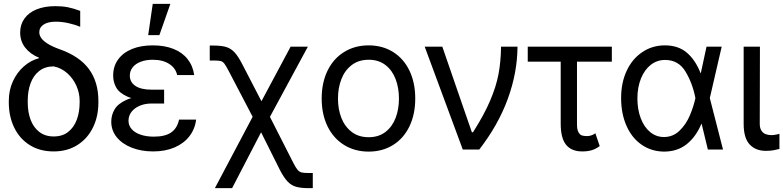

<svg xmlns="http://www.w3.org/2000/svg" viewBox="-20 -771 4039 990"><path d="M265.6 -739.3Q301.8 -739.3 331.1 -733.4Q360.4 -727.5 393.6 -714.8V-632.8Q368.2 -643.6 334 -651.4Q299.8 -659.2 267.6 -659.2Q227.5 -659.2 205.1 -644.5Q182.6 -629.9 182.6 -604.5Q182.6 -590.8 191.4 -576.7Q200.2 -562.5 223.1 -547.4Q246.1 -532.2 286.1 -517.6Q389.6 -481.4 438.5 -415Q487.3 -348.6 487.3 -251V-242.2Q487.3 -170.9 459.5 -113.8Q431.6 -56.6 379.4 -23.4Q327.1 9.8 256.8 9.8Q185.5 9.8 133.3 -22.9Q81.1 -55.7 53.2 -113.3Q25.4 -170.9 25.4 -242.2V-251Q25.4 -305.7 46.4 -351.6Q67.4 -397.5 103 -428.7Q138.7 -460 180.7 -470.7V-473.6Q135.7 -492.2 109.9 -525.4Q84 -558.6 84 -603.5Q84 -644.5 106 -675.3Q127.9 -706.1 168.9 -722.7Q210 -739.3 265.6 -739.3ZM256.8 -67.4Q301.8 -67.4 331.5 -90.8Q361.3 -114.3 376 -153.8Q390.6 -193.4 390.6 -242.2V-252Q390.6 -291 374 -328.6Q357.4 -366.2 326.7 -393.6Q295.9 -420.9 256.8 -428.7Q212.9 -428.7 182.6 -405.3Q152.3 -381.8 137.7 -341.8Q123 -301.8 123 -252V-242.2Q123 -193.4 137.7 -153.8Q152.3 -114.3 182.6 -90.8Q212.9 -67.4 256.8 -67.4Z M826.2 -276.4V-237.3H762.7Q727.5 -237.3 700.2 -225.6Q672.9 -213.9 657.7 -193.8Q642.6 -173.8 642.6 -148.4Q642.6 -124 658.7 -105.5Q674.8 -86.9 704.6 -76.7Q734.4 -66.4 773.4 -66.4Q831.1 -66.4 862.3 -87.9Q893.6 -109.4 903.3 -154.3H991.2Q985.4 -105.5 956.5 -68.4Q927.7 -31.2 879.9 -10.7Q832 9.8 769.5 9.8Q708 9.8 658.7 -9.8Q609.4 -29.3 581.5 -64Q553.7 -98.6 553.7 -143.6Q553.7 -177.7 570.8 -207Q587.9 -236.3 632.3 -256.3Q676.8 -276.4 753.9 -276.4ZM563.5 -380.9Q563.5 -429.7 589.4 -464.8Q615.2 -500 661.1 -518.6Q707 -537.1 767.6 -537.1Q828.1 -537.1 874 -519Q919.9 -501 947.3 -466.3Q974.6 -431.6 981.4 -383.8H893.6Q885.7 -419.9 852.5 -441.4Q819.3 -462.9 767.6 -462.9Q732.4 -462.9 705.6 -452.6Q678.7 -442.4 664.1 -423.8Q649.4 -405.3 649.4 -380.9Q649.4 -347.7 678.2 -328.1Q707 -308.6 762.7 -308.6H826.2V-253.9H753.9Q678.7 -253.9 636.7 -272.9Q594.7 -292 579.1 -319.8Q563.5 -347.7 563.5 -380.9ZM767.6 -751H858.4L801.8 -589.8H744.1Z M1308.6 -217.8H1346.7L1493.2 70.3Q1505.9 94.7 1514.6 105Q1523.4 115.2 1535.2 118.2Q1546.9 121.1 1572.3 121.1H1592.8V199.2H1572.3Q1531.2 199.2 1506.3 191.9Q1481.4 184.6 1462.9 165Q1444.3 145.5 1423.8 106.4L1326.2 -88.9L1176.8 199.2H1087.9ZM1082 -459H1061.5V-536.1H1082Q1123 -536.1 1147.5 -528.3Q1171.9 -520.5 1190.4 -500Q1209 -479.5 1230.5 -437.5L1328.1 -249L1478.5 -530.3H1567.4L1358.4 -143.6H1295.9L1161.1 -401.4Q1145.5 -431.6 1137.2 -442.4Q1128.9 -453.1 1118.7 -456.1Q1108.4 -459 1082 -459Z M1638.7 -262.7Q1638.7 -344.7 1668.9 -406.7Q1699.2 -468.8 1754.4 -502.9Q1809.6 -537.1 1880.9 -537.1Q1952.1 -537.1 2006.8 -502.9Q2061.5 -468.8 2091.3 -406.7Q2121.1 -344.7 2121.1 -262.7Q2121.1 -181.6 2091.3 -119.6Q2061.5 -57.6 2006.8 -23.4Q1952.1 10.7 1880.9 10.7Q1809.6 10.7 1754.4 -23.4Q1699.2 -57.6 1668.9 -119.6Q1638.7 -181.6 1638.7 -262.7ZM2037.1 -262.7Q2037.1 -317.4 2020 -362.8Q2002.9 -408.2 1967.8 -435.5Q1932.6 -462.9 1880.9 -462.9Q1829.1 -462.9 1793.5 -435.5Q1757.8 -408.2 1740.2 -362.8Q1722.7 -317.4 1722.7 -262.7Q1722.7 -208 1740.2 -163.1Q1757.8 -118.2 1793.5 -90.8Q1829.1 -63.5 1880.9 -63.5Q1932.6 -63.5 1967.8 -90.8Q2002.9 -118.2 2020 -163.1Q2037.1 -208 2037.1 -262.7Z M2169.9 -530.3H2260.7L2413.1 -88.9H2418.9Q2476.6 -179.7 2507.3 -252Q2538.1 -324.2 2550.3 -388.2Q2562.5 -452.1 2563.5 -530.3H2648.4Q2647.5 -395.5 2598.1 -260.7Q2548.8 -126 2451.2 0H2366.2Z M3134.8 -453.1H2701.2V-530.3H3134.8ZM2955.1 -530.3V-129.9Q2955.1 -102.5 2962.9 -88.9Q2970.7 -75.2 2981.4 -72.3Q2992.2 -69.3 3007.8 -69.3Q3019.5 -69.3 3031.2 -73.7Q3043 -78.1 3049.8 -84L3072.3 -17.6Q3050.8 -2 3029.8 3.9Q3008.8 9.8 2982.4 9.8Q2926.8 9.8 2898.9 -24.4Q2871.1 -58.6 2871.1 -133.8V-530.3Z M3182.6 -265.6Q3182.6 -344.7 3211.4 -406.2Q3240.2 -467.8 3292 -502.4Q3343.8 -537.1 3408.2 -537.1Q3477.5 -537.1 3522 -499Q3566.4 -460.9 3592.8 -392.6H3625L3639.6 -266.6L3708 0H3629.9L3565.4 -266.6Q3550.8 -341.8 3514.6 -401.9Q3478.5 -461.9 3409.2 -461.9Q3368.2 -461.9 3335.9 -437Q3303.7 -412.1 3285.2 -366.7Q3266.6 -321.3 3266.6 -263.7Q3266.6 -207 3283.7 -161.6Q3300.8 -116.2 3332 -90.3Q3363.3 -64.5 3403.3 -64.5Q3450.2 -64.5 3483.9 -97.2Q3517.6 -129.9 3536.6 -174.8Q3555.7 -219.7 3565.4 -263.7L3623 -530.3H3701.2L3639.6 -263.7L3625 -132.8H3596.7Q3568.4 -65.4 3520.5 -27.3Q3472.7 10.7 3403.3 10.7Q3337.9 9.8 3287.6 -25.4Q3237.3 -60.5 3210 -123Q3182.6 -185.5 3182.6 -265.6Z M3898.4 -530.3 3897.5 -132.8Q3897.5 -110.4 3906.2 -97.2Q3915 -84 3928.7 -79.1Q3942.4 -74.2 3959 -74.2Q3970.7 -74.2 3992.2 -79.1Q3998 -81.1 3999 -81.1V-2.9Q3983.4 1 3967.3 3.9Q3951.2 6.8 3928.7 6.8Q3876 6.8 3845.2 -26.4Q3814.5 -59.6 3814.5 -131.8V-530.3Z"/></svg>

Font: WEMIX Pretendard Variable
Style: Regular
Weight: 400
Designer: Base glyphs from Inter by Rasmus Andersson; Hangeul glyphs from Noto Sans CJK(Source Han Sans) by Jang Soo-young and Kan
Foundry: Kil Hyung-jin
Version: Version 1.000;Glyphs 3.2 (3208)